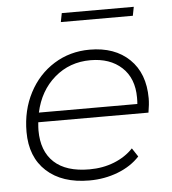

<svg xmlns="http://www.w3.org/2000/svg" viewBox="-51 -730 699 781"><g transform="rotate(-5 299.0 -340.0)"><path d="M96 -250Q94 -228 94 -217Q94 -132 143 -86.5Q192 -41 287 -41Q342 -41 388.5 -59.5Q435 -78 466 -111L489 -76Q454 -38 399.5 -17Q345 4 283 4Q172 4 108.5 -54Q45 -112 45 -215Q45 -303 82 -374Q119 -445 184 -485.5Q249 -526 330 -526Q432 -526 492 -468Q552 -410 552 -308Q552 -284 546 -250ZM102 -289H504Q505 -298 505 -315Q505 -394 457 -438.5Q409 -483 329 -483Q244 -483 182.5 -430Q121 -377 102 -289ZM230 -684H524L517 -648H223Z"/></g></svg>

Font: Idrija
Style: Italic
Weight: 300
Italic angle: -11.3°
Designer: Julieta Ulanovsky
Foundry: Julieta Ulanovsky
Version: Version 7.200